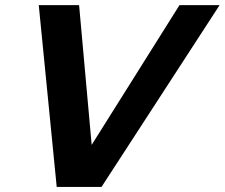

<svg xmlns="http://www.w3.org/2000/svg" viewBox="-20 -742 892 762"><path d="M851.6 -721.7H692.4L343.8 -167L293.9 -721.7H133.8L205.1 0H382.8Z"/></svg>

Font: FreeUniversal
Style: BoldItalic
Weight: 700
Italic angle: -11°
Version: Version 1.001